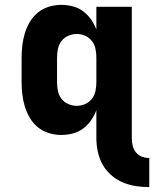

<svg xmlns="http://www.w3.org/2000/svg" viewBox="-20 -548 640 791"><path d="M595 223Q567 223 539 218.5Q511 214 485 203Q459 192 437.5 173Q416 154 402.5 129.5Q389 105 383 77Q377 49 377 21V-94Q369 -72 355 -52Q341 -32 322 -18Q303 -4 279.5 2Q256 8 232 8Q207 8 182 0.5Q157 -7 137 -23Q117 -39 103.5 -61.5Q90 -84 82.5 -108.5Q75 -133 72 -158.5Q69 -184 69 -210V-310Q69 -336 72 -361.5Q75 -387 82.5 -411.5Q90 -436 103.5 -458.5Q117 -481 137 -497Q157 -513 182 -520.5Q207 -528 232 -528Q256 -528 279.5 -522Q303 -516 322 -502Q341 -488 355 -468Q369 -448 377 -426V-520H523V21Q523 37 526.5 52Q530 67 540 79.5Q550 92 565 97.5Q580 103 595 103ZM296 -112Q314 -112 331 -119.5Q348 -127 359 -141.5Q370 -156 373.5 -174Q377 -192 377 -210V-310Q377 -328 373.5 -346Q370 -364 359 -378.5Q348 -393 331 -400.5Q314 -408 296 -408Q278 -408 261 -400.5Q244 -393 233 -378.5Q222 -364 218.5 -346Q215 -328 215 -310V-210Q215 -192 218.5 -174Q222 -156 233 -141.5Q244 -127 261 -119.5Q278 -112 296 -112Z"/></svg>

Font: Iosevka Heavy Extended
Style: Regular
Weight: 900
Width: 7
Monospace: yes
Designer: Belleve Invis
Foundry: Belleve Invis
Version: Version 32.5.0; ttfautohint (v1.8.4)